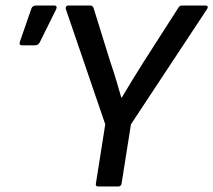

<svg xmlns="http://www.w3.org/2000/svg" viewBox="-20 -675 772 695"><path d="M336 0Q325 0 327 -10L361 -225L218 -643Q217 -648 219.5 -651.5Q222 -655 227 -655H307Q316 -655 319 -645L379 -452Q390 -420 400 -387Q410 -354 419 -322H421Q440 -354 459.5 -386Q479 -418 500 -451L625 -646Q630 -655 638 -655H724Q730 -655 731.5 -651.5Q733 -648 730 -643L454 -225L420 -10Q418 0 408 0ZM59 -511Q48 -511 52 -524L94 -645Q98 -655 111 -655H176Q183 -655 184.5 -651Q186 -647 183 -641L124 -522Q119 -511 107 -511Z"/></svg>

Font: Sofia Sans Medium
Style: Italic
Weight: 500
Italic angle: -9°
Version: Version 4.101